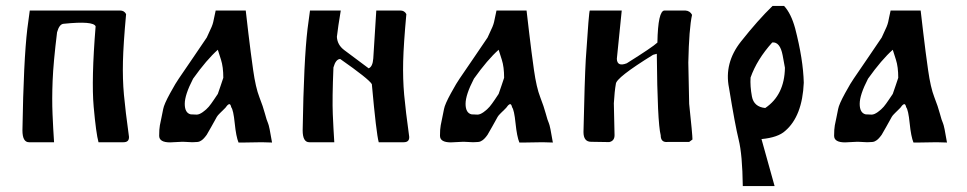

<svg xmlns="http://www.w3.org/2000/svg" viewBox="-20 -483 3284 652"><path d="M387.7 -447.3Q401.9 -447.3 408.2 -435.1Q398.9 -333.5 397.5 -274.2Q396 -214.8 400.9 -160.9Q405.8 -106.9 418 -18.6Q418.9 0 399.4 0H314.5Q306.2 -29.8 298.1 -120.8Q290 -211.9 304.7 -393.6Q296.9 -412.6 196.8 -402.3Q181.6 -401.9 173.8 -373.5Q161.1 -270.5 158.7 -208.7Q156.2 -147 158.4 -95.5Q160.6 -43.9 163.6 0H78.6Q56.2 0 56.2 -40.5Q60.1 -279.3 72.8 -385.3L81.1 -447.3Z M632.8 0 603 -1.5H597.7L557.6 0.5Q520.5 0.5 520.5 -22Q520.5 -44.4 522.9 -57.4Q525.4 -70.3 528.3 -83.5Q531.2 -96.7 534.2 -112.8Q537.1 -128.9 557.6 -166.3Q578.1 -203.6 587.2 -216.1Q596.2 -228.5 636.7 -288.6Q677.2 -348.6 682.1 -355.5Q694.8 -382.3 698.7 -391.8Q702.6 -401.4 704.1 -408.2Q705.6 -415 708.3 -428Q710.9 -440.9 712.4 -447.3H814.5Q815.4 -438.5 823.2 -372.1Q831.1 -305.7 839.6 -245.6Q848.1 -185.5 860.8 -153.1Q873.5 -120.6 879.6 -97.4Q885.7 -74.2 890.1 -64.9Q894.5 -55.7 903.8 1Q901.9 0.5 868.7 0L808.1 1H790Q781.7 -19 777.1 -64.5Q772.5 -109.9 765.1 -119.1Q764.6 -123.5 762.2 -127.2Q759.8 -130.9 755.6 -128.2Q751.5 -125.5 749.5 -122.3Q747.6 -119.1 745.6 -117.2Q743.7 -115.2 739.7 -111.3Q735.8 -107.4 727.3 -99.1Q718.8 -90.8 716.3 -86.2Q713.9 -81.5 712.4 -79.1Q710.9 -76.7 697.3 -52Q683.6 -27.3 681.9 -25.1Q680.2 -22.9 677.2 -19Q674.3 -15.1 673.3 -14.4Q672.4 -13.7 669.7 -10.7Q667 -7.8 665.5 -7.1Q664.1 -6.3 658.9 -3.2Q653.8 0 632.8 0ZM719.7 -314Q682.1 -280.8 635.7 -215.8Q607.4 -161.1 607.4 -130.4Q607.4 -99.6 627.4 -94.7Q639.2 -93.8 647.9 -93.8Q656.7 -93.8 668.9 -102.5Q681.2 -111.3 689 -120.6Q696.8 -129.9 706.5 -144.5Q716.3 -159.2 719.7 -164.1Q722.7 -171.4 729.7 -193.1Q736.8 -214.8 738.3 -218.8Q738.3 -255.9 730.5 -280Q722.7 -304.2 719.7 -314Z M1339.4 -447.3Q1353.5 -447.3 1359.9 -435.1Q1350.6 -333.5 1349.1 -274.2Q1347.7 -214.8 1352.5 -160.9Q1357.4 -106.9 1369.6 -18.6Q1370.6 0 1351.1 0H1266.1Q1257.8 -29.8 1242.7 -197.3Q1232.4 -214.8 1135.3 -282.7Q1120.1 -282.2 1112.3 -253.9Q1107.9 -147 1110.1 -95.5Q1112.3 -43.9 1115.2 0H1030.3Q1007.8 0 1007.8 -40.5Q1011.7 -279.3 1024.4 -385.3L1032.7 -447.3H1137.2Q1127.9 -392.1 1124 -357.9Q1125.5 -330.6 1148.9 -313L1231.9 -251Q1245.6 -256.3 1247.6 -284.7L1257.8 -447.3Z M1586.4 0 1556.6 -1.5H1551.3L1511.2 0.5Q1474.1 0.5 1474.1 -22Q1474.1 -44.4 1476.6 -57.4Q1479 -70.3 1481.9 -83.5Q1484.9 -96.7 1487.8 -112.8Q1490.7 -128.9 1511.2 -166.3Q1531.7 -203.6 1540.8 -216.1Q1549.8 -228.5 1590.3 -288.6Q1630.9 -348.6 1635.7 -355.5Q1648.4 -382.3 1652.3 -391.8Q1656.2 -401.4 1657.7 -408.2Q1659.2 -415 1661.9 -428Q1664.6 -440.9 1666 -447.3H1768.1Q1769 -438.5 1776.9 -372.1Q1784.7 -305.7 1793.2 -245.6Q1801.8 -185.5 1814.5 -153.1Q1827.1 -120.6 1833.3 -97.4Q1839.4 -74.2 1843.8 -64.9Q1848.1 -55.7 1857.4 1Q1855.5 0.5 1822.3 0L1761.7 1H1743.7Q1735.4 -19 1730.7 -64.5Q1726.1 -109.9 1718.8 -119.1Q1718.3 -123.5 1715.8 -127.2Q1713.4 -130.9 1709.2 -128.2Q1705.1 -125.5 1703.1 -122.3Q1701.2 -119.1 1699.2 -117.2Q1697.3 -115.2 1693.4 -111.3Q1689.5 -107.4 1680.9 -99.1Q1672.4 -90.8 1669.9 -86.2Q1667.5 -81.5 1666 -79.1Q1664.6 -76.7 1650.9 -52Q1637.2 -27.3 1635.5 -25.1Q1633.8 -22.9 1630.9 -19Q1627.9 -15.1 1627 -14.4Q1626 -13.7 1623.3 -10.7Q1620.6 -7.8 1619.1 -7.1Q1617.7 -6.3 1612.5 -3.2Q1607.4 0 1586.4 0ZM1673.3 -314Q1635.7 -280.8 1589.4 -215.8Q1561 -161.1 1561 -130.4Q1561 -99.6 1581.1 -94.7Q1592.8 -93.8 1601.6 -93.8Q1610.4 -93.8 1622.6 -102.5Q1634.8 -111.3 1642.6 -120.6Q1650.4 -129.9 1660.2 -144.5Q1669.9 -159.2 1673.3 -164.1Q1676.3 -171.4 1683.3 -193.1Q1690.4 -214.8 1691.9 -218.8Q1691.9 -255.9 1684.1 -280Q1676.3 -304.2 1673.3 -314Z M2091.3 -447.3 2074.7 -283.2Q2075.7 -255.4 2108.4 -268.1Q2195.8 -322.8 2212.4 -338.4Q2214.4 -447.3 2236.8 -447.3H2307.1Q2323.2 -446.3 2330.1 -432.6Q2319.8 -386.2 2317.4 -270.5L2320.3 -130.4Q2331.5 -25.4 2331.5 -9.3L2320.3 -1H2248Q2223.6 2 2223.6 -23.9Q2212.4 -67.4 2210.4 -300.3L2197.8 -296.9Q2071.3 -218.8 2071.3 -197.8Q2066.9 -173.3 2064.5 -132.3L2066.9 -23.9Q2066.9 -4.4 2048.8 -0.5L1987.3 -1.5Q1961.4 -1.5 1961.4 -34.7Q1965.3 -213.4 1969.2 -281.2Q1980 -447.3 1982.9 -447.3Z M2502.4 148.9Q2501 42 2488.5 -8.3Q2476.1 -58.6 2455.6 -184.6Q2438.5 -269 2496.1 -341.8Q2553.7 -414.6 2603.5 -462.9H2642.6Q2666.5 -437 2680.2 -386.7Q2707.5 -281.2 2709.5 -202.1Q2704.6 -88.4 2646.5 -38.6Q2622.1 -16.1 2565.9 -10.7L2610.4 148.9ZM2528.8 -219.7Q2526.9 -190.4 2533.4 -155.3Q2540 -120.1 2578.6 -116.2Q2644 -160.2 2645.5 -252.9L2637.7 -295.4Q2628.9 -341.3 2602.5 -338.9Q2550.3 -280.8 2528.8 -219.7Z M2924.8 0 2895 -1.5H2889.6L2849.6 0.5Q2812.5 0.5 2812.5 -22Q2812.5 -44.4 2814.9 -57.4Q2817.4 -70.3 2820.3 -83.5Q2823.2 -96.7 2826.2 -112.8Q2829.1 -128.9 2849.6 -166.3Q2870.1 -203.6 2879.2 -216.1Q2888.2 -228.5 2928.7 -288.6Q2969.2 -348.6 2974.1 -355.5Q2986.8 -382.3 2990.7 -391.8Q2994.6 -401.4 2996.1 -408.2Q2997.6 -415 3000.2 -428Q3002.9 -440.9 3004.4 -447.3H3106.4Q3107.4 -438.5 3115.2 -372.1Q3123 -305.7 3131.6 -245.6Q3140.1 -185.5 3152.8 -153.1Q3165.5 -120.6 3171.6 -97.4Q3177.7 -74.2 3182.1 -64.9Q3186.5 -55.7 3195.8 1Q3193.8 0.5 3160.6 0L3100.1 1H3082Q3073.7 -19 3069.1 -64.5Q3064.5 -109.9 3057.1 -119.1Q3056.6 -123.5 3054.2 -127.2Q3051.8 -130.9 3047.6 -128.2Q3043.5 -125.5 3041.5 -122.3Q3039.6 -119.1 3037.6 -117.2Q3035.6 -115.2 3031.7 -111.3Q3027.8 -107.4 3019.3 -99.1Q3010.7 -90.8 3008.3 -86.2Q3005.9 -81.5 3004.4 -79.1Q3002.9 -76.7 2989.3 -52Q2975.6 -27.3 2973.9 -25.1Q2972.2 -22.9 2969.2 -19Q2966.3 -15.1 2965.3 -14.4Q2964.4 -13.7 2961.7 -10.7Q2959 -7.8 2957.5 -7.1Q2956.1 -6.3 2950.9 -3.2Q2945.8 0 2924.8 0ZM3011.7 -314Q2974.1 -280.8 2927.7 -215.8Q2899.4 -161.1 2899.4 -130.4Q2899.4 -99.6 2919.4 -94.7Q2931.2 -93.8 2939.9 -93.8Q2948.7 -93.8 2960.9 -102.5Q2973.1 -111.3 2981 -120.6Q2988.8 -129.9 2998.5 -144.5Q3008.3 -159.2 3011.7 -164.1Q3014.6 -171.4 3021.7 -193.1Q3028.8 -214.8 3030.3 -218.8Q3030.3 -255.9 3022.5 -280Q3014.6 -304.2 3011.7 -314Z"/></svg>

Font: Panteley
Style: Regular
Weight: 500
Designer: Kalashnikov Yuriy
Foundry: Øêîëà ïàâà èìåíè ñâÿòîãî àâíîàïîñòîëüíîãî Âëàäèìèà
Version: Version 1.80 April 12, 2018